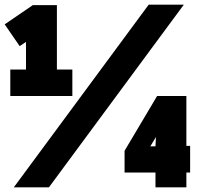

<svg xmlns="http://www.w3.org/2000/svg" viewBox="-22 -800 842 820"><path d="M287 -390H22V-503H89V-621L62 -603L-2 -696L118 -778H221V-503H287ZM187 0H37L613 -780H763ZM774 0H642V-63H510V-156L649 -390H774V-177H790V-63H774ZM642 -175 644 -215 620 -175Z"/></svg>

Font: Tanohe Sans Black
Style: Regular
Weight: 900
Designer: Village Type and Design LLC & Cristiano Sobral
Foundry: Cooper Hewitt Smithsonian Design Museum
Version: Version 1.00;March 11, 2020;FontCreator 12.0.0.2522 64-bit; 